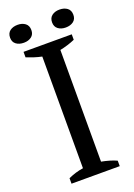

<svg xmlns="http://www.w3.org/2000/svg" viewBox="-158 -898 668 958"><g transform="rotate(-20 176.0 -418.5)"><path d="M304 0H48V-29Q87 -47 128 -53V-646Q108 -650 88 -656.5Q68 -663 48 -671V-700H304V-671Q286 -663 265 -656.5Q244 -650 224 -646V-53Q245 -49 266 -43Q287 -37 304 -29ZM232 -789Q232 -813 248 -825Q264 -837 288 -837Q313 -837 329 -825Q345 -813 345 -789Q345 -766 329 -754Q313 -742 288 -742Q264 -742 248 -754Q232 -766 232 -789ZM9 -789Q9 -813 25 -825Q41 -837 66 -837Q90 -837 106 -825Q122 -813 122 -789Q122 -766 106 -754Q90 -742 66 -742Q41 -742 25 -754Q9 -766 9 -789Z"/></g></svg>

Font: PTSerif
Style: Regular
Weight: 400
Designer: A.Korolkova, O.Umpeleva, V.Yefimov
Foundry: ParaType Ltd
Version: Version 1.000W OFL; ttfautohint (v1.2) -l 8 -r 50 -G 200 -x 